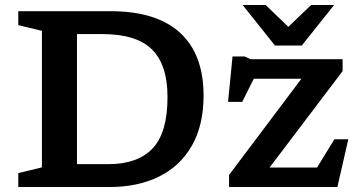

<svg xmlns="http://www.w3.org/2000/svg" viewBox="-20 -752 1452 772"><path d="M53.5 0V-56L148.5 -79V-628L53.5 -651V-707H424Q609.5 -707 704 -620.2Q798.5 -533.5 798.5 -368Q798.5 -248.5 751.5 -166.2Q704.5 -84 619.5 -42Q534.5 0 419.5 0ZM653.5 -361.5Q653.5 -491.5 591 -553.2Q528.5 -615 390.5 -615H289.5V-92H416Q533.5 -92 593.5 -155.2Q653.5 -218.5 653.5 -361.5ZM901 0V-48.5L1192 -435.5H1000.5L954 -342.5H897L915 -525H964L987 -514H1357.5V-466L1064 -78.5H1255L1324.5 -192H1380.5L1336.5 0ZM1323.5 -732 1193.5 -569H1085.5L955.5 -732H1048L1139.5 -644L1231 -732Z"/></svg>

Font: Newsreader 6pt Medium
Style: Regular
Weight: 500
Designer: Hugues Gentile
Foundry: Production Type
Version: Version 1.003; ttfautohint (v1.8.3)